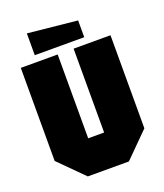

<svg xmlns="http://www.w3.org/2000/svg" viewBox="-156 -973 917 1076"><g transform="rotate(-20 302.5 -435.0)"><path d="M35 -145V-700H255V-200H350V-700H570V-145L425 0H180ZM428 -740H133V-870L428 -840Z"/></g></svg>

Font: Tektur SemiCondensed Black
Style: Regular
Weight: 900
Width: 4
Designer: Adam Jagosz
Foundry: Adam Jagosz
Version: Version 1.005;gftools[0.9.30]